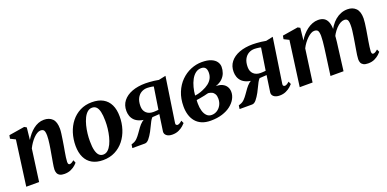

<svg xmlns="http://www.w3.org/2000/svg" viewBox="-10 -1210 3781 1874"><g transform="rotate(-20 1881.0 -273.0)"><path d="M231.5 -417Q248 -445 269 -470Q290 -495 314.5 -514.2Q339 -533.5 367 -544.5Q395 -555.5 426 -555.5Q480.5 -555.5 512.8 -523.5Q545 -491.5 545 -418.5Q545 -399.5 541 -369.2Q537 -339 531.8 -306.2Q526.5 -273.5 522 -245.5Q517.5 -220 512.5 -191.5Q507.5 -163 503.8 -136.8Q500 -110.5 499.5 -91.5Q499.5 -74 504.5 -68Q509.5 -62 516.5 -62Q525.5 -62 536 -67.2Q546.5 -72.5 562 -85.5L574.5 -57Q568.5 -48 550.5 -32Q532.5 -16 504 -2.8Q475.5 10.5 436.5 10.5Q406.5 10.5 389 0.8Q371.5 -9 364.5 -25.2Q357.5 -41.5 357.5 -61Q357.5 -73 360 -91Q362.5 -109 366.2 -130.8Q370 -152.5 374 -175.2Q378 -198 381.5 -219Q385.5 -240.5 389.5 -264.5Q393.5 -288.5 397 -312.8Q400.5 -337 402.5 -359.5Q404.5 -382 404.5 -401Q404 -427 399.8 -441.8Q395.5 -456.5 385.8 -462.5Q376 -468.5 360 -468.5Q343 -468.5 324 -457.5Q305 -446.5 286.2 -427.2Q267.5 -408 250.8 -383.8Q234 -359.5 221 -333L175.5 0H42L105 -468.5L53 -494.5L59.5 -529L222.5 -555.5L245 -542.5Z M924.5 -556.5Q992.5 -556.5 1039 -530.5Q1085.5 -504.5 1109.5 -455Q1133.5 -405.5 1133.5 -334.5Q1134 -265 1114 -202.5Q1094 -140 1055.8 -91.5Q1017.5 -43 962.5 -15Q907.5 13 838 13Q771 13 724.8 -13.2Q678.5 -39.5 654.8 -89Q631 -138.5 630.5 -208.5Q630.5 -279 650.2 -341.8Q670 -404.5 708.2 -452.8Q746.5 -501 801 -528.8Q855.5 -556.5 924.5 -556.5ZM909 -505.5Q880.5 -505.5 859 -486.5Q837.5 -467.5 822 -435.5Q806.5 -403.5 796.5 -364Q786.5 -324.5 781.8 -282.8Q777 -241 777.5 -203.5Q777.5 -144.5 787 -108Q796.5 -71.5 814 -54.5Q831.5 -37.5 856.5 -37.5Q884.5 -37.5 905.8 -56.8Q927 -76 942.5 -108Q958 -140 968 -179.5Q978 -219 982.8 -260.8Q987.5 -302.5 987 -340.5Q986.5 -399.5 977.8 -435.8Q969 -472 951.8 -488.8Q934.5 -505.5 909 -505.5Z M1684.5 -88 1697.5 -59Q1691 -50.5 1672.2 -33.8Q1653.5 -17 1624.5 -3.5Q1595.5 10 1558 10Q1520 10 1498.8 -6.8Q1477.5 -23.5 1480 -49.5L1505 -222Q1496 -221 1482.2 -220.2Q1468.5 -219.5 1454.8 -218.5Q1441 -217.5 1431 -217Q1419 -205 1408 -185Q1397 -165 1385.8 -140.5Q1374.5 -116 1360.5 -90Q1340 -52.5 1318.5 -26.2Q1297 0 1274 0H1144L1149 -36.5L1168.5 -43.5Q1191.5 -51 1210.8 -70.5Q1230 -90 1247.5 -115.5Q1265 -141 1283.2 -165.8Q1301.5 -190.5 1322.5 -208.2Q1343.5 -226 1370 -230L1386.5 -218Q1336.5 -218.5 1302.8 -230.5Q1269 -242.5 1249.5 -262.8Q1230 -283 1221.5 -308.2Q1213 -333.5 1213 -360Q1212.5 -420 1245.8 -462.5Q1279 -505 1339.2 -527.8Q1399.5 -550.5 1479.5 -550.5Q1496.5 -550.5 1518.8 -549Q1541 -547.5 1566 -544.8Q1591 -542 1615.5 -537L1689 -552.5L1619 -86.5Q1617 -72.5 1624.5 -67.2Q1632 -62 1637.5 -62Q1646 -62 1658.2 -68.5Q1670.5 -75 1684.5 -88ZM1511 -264.5 1546.5 -494Q1540.5 -496 1528.8 -498Q1517 -500 1503.5 -501.2Q1490 -502.5 1479.5 -502.5Q1446 -502.5 1418.5 -486.5Q1391 -470.5 1374.5 -438.5Q1358 -406.5 1358 -357Q1358 -312.5 1384.8 -286.8Q1411.5 -261 1457.5 -261Q1465 -261 1475.8 -261.5Q1486.5 -262 1496.2 -262.8Q1506 -263.5 1511 -264.5Z M1957 10.5Q1903 10.5 1864.2 -6.2Q1825.5 -23 1800.5 -53.2Q1775.5 -83.5 1763.8 -123.5Q1752 -163.5 1752 -209.5Q1752 -292 1778.5 -356.5Q1805 -421 1850 -465.8Q1895 -510.5 1951.2 -534Q2007.5 -557.5 2067 -557.5Q2126 -557.5 2163 -541.8Q2200 -526 2217 -500.8Q2234 -475.5 2234 -447.5Q2234 -416 2223 -385.2Q2212 -354.5 2186.2 -329.5Q2160.5 -304.5 2116.5 -290Q2156 -290 2183.2 -276.8Q2210.5 -263.5 2225 -239.8Q2239.5 -216 2239.5 -185Q2239.5 -149 2220.5 -114.2Q2201.5 -79.5 2165.5 -51.2Q2129.5 -23 2076.8 -6.2Q2024 10.5 1957 10.5ZM1984 -39Q2014.5 -39 2040.2 -55.2Q2066 -71.5 2082 -100.5Q2098 -129.5 2098 -166.5Q2098 -196 2088 -214Q2078 -232 2060.8 -240.8Q2043.5 -249.5 2022 -251Q2013.5 -249.5 2003 -246.8Q1992.5 -244 1981 -241.2Q1969.5 -238.5 1956.5 -236.5Q1942 -233.5 1926.8 -230.8Q1911.5 -228 1894.5 -226Q1893.5 -217.5 1893.2 -207.8Q1893 -198 1893 -188.5Q1893 -148 1902.8 -114Q1912.5 -80 1932.8 -59.5Q1953 -39 1984 -39ZM1895 -272.5Q1911 -274 1925.5 -277.5Q1940 -281 1953.5 -285.5Q1967 -290 1979.5 -295.5Q2016.5 -310.5 2043 -331Q2069.5 -351.5 2083.5 -378.2Q2097.5 -405 2097.5 -437.5Q2097.5 -471.5 2083.5 -487.8Q2069.5 -504 2041 -504Q2007.5 -504 1981.8 -484Q1956 -464 1938 -430.5Q1920 -397 1909.2 -355.8Q1898.5 -314.5 1895 -272.5Z M2798.5 -88 2811.5 -59Q2805 -50.5 2786.2 -33.8Q2767.5 -17 2738.5 -3.5Q2709.5 10 2672 10Q2634 10 2612.8 -6.8Q2591.5 -23.5 2594 -49.5L2619 -222Q2610 -221 2596.2 -220.2Q2582.5 -219.5 2568.8 -218.5Q2555 -217.5 2545 -217Q2533 -205 2522 -185Q2511 -165 2499.8 -140.5Q2488.5 -116 2474.5 -90Q2454 -52.5 2432.5 -26.2Q2411 0 2388 0H2258L2263 -36.5L2282.5 -43.5Q2305.5 -51 2324.8 -70.5Q2344 -90 2361.5 -115.5Q2379 -141 2397.2 -165.8Q2415.5 -190.5 2436.5 -208.2Q2457.5 -226 2484 -230L2500.5 -218Q2450.5 -218.5 2416.8 -230.5Q2383 -242.5 2363.5 -262.8Q2344 -283 2335.5 -308.2Q2327 -333.5 2327 -360Q2326.5 -420 2359.8 -462.5Q2393 -505 2453.2 -527.8Q2513.5 -550.5 2593.5 -550.5Q2610.5 -550.5 2632.8 -549Q2655 -547.5 2680 -544.8Q2705 -542 2729.5 -537L2803 -552.5L2733 -86.5Q2731 -72.5 2738.5 -67.2Q2746 -62 2751.5 -62Q2760 -62 2772.2 -68.5Q2784.5 -75 2798.5 -88ZM2625 -264.5 2660.5 -494Q2654.5 -496 2642.8 -498Q2631 -500 2617.5 -501.2Q2604 -502.5 2593.5 -502.5Q2560 -502.5 2532.5 -486.5Q2505 -470.5 2488.5 -438.5Q2472 -406.5 2472 -357Q2472 -312.5 2498.8 -286.8Q2525.5 -261 2571.5 -261Q2579 -261 2589.8 -261.5Q2600.5 -262 2610.2 -262.8Q2620 -263.5 2625 -264.5Z M3086 -542.5 3072.5 -416Q3088.5 -443.5 3110.5 -468.8Q3132.5 -494 3158.5 -513.5Q3184.5 -533 3213.8 -544.2Q3243 -555.5 3273.5 -555.5Q3310 -555.5 3334 -541Q3358 -526.5 3370.5 -495.8Q3383 -465 3383.5 -416.5Q3383.5 -409 3383 -400Q3382.5 -391 3381.5 -381Q3380.5 -371 3379 -361L3361 -377.5Q3378 -418.5 3400.8 -451.5Q3423.5 -484.5 3451.5 -507.8Q3479.5 -531 3511.5 -543.2Q3543.5 -555.5 3579 -555.5Q3632.5 -555.5 3665.2 -523Q3698 -490.5 3698 -418.5Q3698 -399.5 3694.2 -369.5Q3690.5 -339.5 3685.2 -306.5Q3680 -273.5 3675 -245.5Q3670.5 -220 3665.8 -191.5Q3661 -163 3657.5 -136.8Q3654 -110.5 3653 -91.5Q3653 -74 3657.8 -68Q3662.5 -62 3670 -62Q3679.5 -62 3690.2 -67.8Q3701 -73.5 3717 -87.5L3730 -59Q3723 -50 3705 -33.5Q3687 -17 3658.5 -3.2Q3630 10.5 3590.5 10.5Q3560 10.5 3542.5 0.8Q3525 -9 3518.2 -25.2Q3511.5 -41.5 3512 -61Q3512 -77 3515.8 -103.5Q3519.5 -130 3525 -160.5Q3530.5 -191 3535 -220Q3539.5 -248.5 3544.8 -280.8Q3550 -313 3553.8 -344.5Q3557.5 -376 3557 -401Q3557 -440 3547 -454.2Q3537 -468.5 3514 -468.5Q3494.5 -468.5 3472.8 -456.5Q3451 -444.5 3429.8 -422.2Q3408.5 -400 3390.2 -370.2Q3372 -340.5 3360 -305.5L3382 -384.5Q3381 -363 3379 -338.8Q3377 -314.5 3374.2 -290Q3371.5 -265.5 3368 -242.5L3337.5 0H3202L3232 -219Q3236 -248 3240.2 -280.2Q3244.5 -312.5 3247.2 -343.5Q3250 -374.5 3250 -399.5Q3249 -441 3238.5 -454.8Q3228 -468.5 3202 -468.5Q3186 -468.5 3167.2 -458Q3148.5 -447.5 3129.2 -429Q3110 -410.5 3092.5 -387Q3075 -363.5 3062.5 -338L3016 0H2882.5L2946 -468.5L2894 -494.5L2900.5 -529L3063 -555.5Z"/></g></svg>

Font: Merriweather 48pt
Style: Bold Italic
Weight: 700
Italic angle: -7.8°
Version: Version 2.101